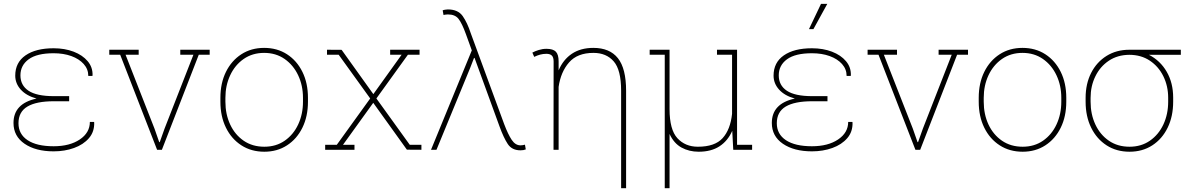

<svg xmlns="http://www.w3.org/2000/svg" viewBox="-20 -791 6306 1014"><path d="M263.2 8.3Q168.5 8.3 109.9 -31.7Q51.3 -71.8 51.3 -141.6Q51.3 -244.1 172.9 -270.5Q118.7 -285.6 89.6 -317.9Q60.5 -350.1 60.5 -391.6Q60.5 -460.9 114.7 -498.5Q168.9 -536.1 263.2 -536.1Q321.8 -536.1 368.9 -518.1Q416 -500 443.1 -467.8Q470.2 -435.5 468.8 -393.1L467.8 -390.1H446.3Q446.3 -425.8 422.1 -452.9Q397.9 -480 356.7 -494.9Q315.4 -509.8 263.2 -509.8Q174.8 -509.8 131.3 -477.8Q87.9 -445.8 87.9 -393.1Q87.9 -340.3 130.6 -311.8Q173.3 -283.2 264.6 -283.2H345.2V-256.3H264.6Q171.9 -256.3 124.8 -228.3Q77.6 -200.2 77.6 -140.1Q77.6 -82.5 126 -50.5Q174.3 -18.6 263.2 -18.6Q348.1 -18.6 401.4 -54.4Q454.6 -90.3 454.6 -147H476.6L477.5 -144Q479 -95.2 449.7 -61.3Q420.4 -27.3 371.1 -9.5Q321.8 8.3 263.2 8.3Z M809.6 0 614.7 -502H557.1V-528.3H712.4V-502H643.1L795.9 -111.8L820.8 -40.5H823.7L849.1 -111.8L1001.5 -502H932.1V-528.3H1087.4V-502H1029.8L835 0Z M1376 10.3Q1307.1 10.3 1254.9 -23.4Q1202.6 -57.1 1173.3 -116.7Q1144 -176.3 1144 -253.9V-274.4Q1144 -352.1 1173.3 -411.4Q1202.6 -470.7 1254.6 -504.4Q1306.6 -538.1 1375 -538.1Q1443.8 -538.1 1495.8 -504.4Q1547.9 -470.7 1577.1 -411.4Q1606.4 -352.1 1606.4 -274.4V-253.9Q1606.4 -176.3 1577.1 -116.7Q1547.9 -57.1 1495.8 -23.4Q1443.8 10.3 1376 10.3ZM1376 -16.1Q1438 -16.1 1483.9 -48.1Q1529.8 -80.1 1554.9 -134Q1580.1 -188 1580.1 -253.9V-274.4Q1580.1 -339.4 1554.7 -393.3Q1529.3 -447.3 1483.2 -479.5Q1437 -511.7 1375 -511.7Q1313 -511.7 1266.8 -479.5Q1220.7 -447.3 1195.6 -393.3Q1170.4 -339.4 1170.4 -274.4V-253.9Q1170.4 -187.5 1195.6 -133.5Q1220.7 -79.6 1266.8 -47.9Q1313 -16.1 1376 -16.1Z M1697.3 0V-26.4H1758.8L1935.1 -271L1768.6 -502H1707V-528.3L1784.2 -527.8L1951.7 -293.9L2101.1 -502H2040.5V-528.3H2195.8V-502H2134.3L1967.8 -271L2144 -26.4H2205.6V0L2128.9 -0.5L1951.2 -248L1791.5 -26.4H1852.1V0Z M2729 2.9Q2683.6 2.9 2661.6 -30.5Q2639.6 -64 2618.2 -123L2486.3 -484.9H2483.4L2463.4 -433.1L2285.2 0H2256.3L2471.7 -524.9L2440.4 -611.3Q2419.9 -668 2401.6 -691.4Q2383.3 -714.8 2345.7 -714.8Q2341.8 -714.8 2333.7 -713.9Q2325.7 -712.9 2322.3 -711.9L2317.9 -736.3Q2321.8 -738.3 2330.3 -739.7Q2338.9 -741.2 2345.2 -741.2Q2398.9 -741.2 2423.6 -706.1Q2448.2 -670.9 2466.3 -615.2L2642.6 -135.7Q2663.1 -81.5 2682.4 -52.5Q2701.7 -23.4 2729 -23.4Q2732.9 -23.4 2740.7 -24.4Q2748.5 -25.4 2752.4 -26.9L2756.8 -2Q2745.6 2.9 2729 2.9Z M3260.3 203.1V-312Q3260.3 -421.9 3221.2 -466.8Q3182.1 -511.7 3114.3 -511.7Q3029.3 -511.7 2985.4 -461.4Q2941.4 -411.1 2930.2 -332V0H2903.3L2903.8 -466.3Q2903.8 -488.3 2894.3 -497.6Q2884.8 -506.8 2865.7 -506.8Q2848.6 -506.8 2833 -502.7Q2817.4 -498.5 2801.3 -490.7L2791.5 -513.2Q2804.7 -520.5 2825 -526.9Q2845.2 -533.2 2865.7 -533.2Q2900.9 -533.2 2915.5 -518.1Q2930.2 -502.9 2930.2 -466.8V-419.4Q2954.1 -476.1 3000.2 -507.1Q3046.4 -538.1 3113.8 -538.1Q3200.2 -538.1 3243.4 -483.6Q3286.6 -429.2 3286.6 -311V203.1Z M3490.7 203.1V-502H3411.1V-528.3H3516.1V-214.8Q3516.1 -106 3557.6 -61Q3599.1 -16.1 3665.5 -16.1Q3755.4 -16.1 3796.4 -61.5Q3837.4 -106.9 3846.2 -189.9V-502H3766.6V-528.3H3872.6V-26.4H3952.1V0H3852.5L3847.2 -100.1Q3823.7 -46.9 3779.8 -18.3Q3735.8 10.3 3669.9 10.3Q3619.6 10.3 3579.3 -11.7Q3539.1 -33.7 3516.1 -83.5V203.1Z M4268.1 8.3Q4173.3 8.3 4114.7 -31.7Q4056.2 -71.8 4056.2 -141.6Q4056.2 -244.1 4177.7 -270.5Q4123.5 -285.6 4094.5 -317.9Q4065.4 -350.1 4065.4 -391.6Q4065.4 -460.9 4119.6 -498.5Q4173.8 -536.1 4268.1 -536.1Q4326.7 -536.1 4373.8 -518.1Q4420.9 -500 4448 -467.8Q4475.1 -435.5 4473.6 -393.1L4472.7 -390.1H4451.2Q4451.2 -425.8 4427 -452.9Q4402.8 -480 4361.6 -494.9Q4320.3 -509.8 4268.1 -509.8Q4179.7 -509.8 4136.2 -477.8Q4092.8 -445.8 4092.8 -393.1Q4092.8 -340.3 4135.5 -311.8Q4178.2 -283.2 4269.5 -283.2H4350.1V-256.3H4269.5Q4176.8 -256.3 4129.6 -228.3Q4082.5 -200.2 4082.5 -140.1Q4082.5 -82.5 4130.9 -50.5Q4179.2 -18.6 4268.1 -18.6Q4353 -18.6 4406.2 -54.4Q4459.5 -90.3 4459.5 -147H4481.4L4482.4 -144Q4483.9 -95.2 4454.6 -61.3Q4425.3 -27.3 4376 -9.5Q4326.7 8.3 4268.1 8.3ZM4252.4 -637.2 4315.9 -770.5H4349.1L4275.9 -637.2Z M4814.5 0 4619.6 -502H4562V-528.3H4717.3V-502H4647.9L4800.8 -111.8L4825.7 -40.5H4828.6L4854 -111.8L5006.3 -502H4937V-528.3H5092.3V-502H5034.7L4839.8 0Z M5380.9 10.3Q5312 10.3 5259.8 -23.4Q5207.5 -57.1 5178.2 -116.7Q5148.9 -176.3 5148.9 -253.9V-274.4Q5148.9 -352.1 5178.2 -411.4Q5207.5 -470.7 5259.5 -504.4Q5311.5 -538.1 5379.9 -538.1Q5448.7 -538.1 5500.7 -504.4Q5552.7 -470.7 5582 -411.4Q5611.3 -352.1 5611.3 -274.4V-253.9Q5611.3 -176.3 5582 -116.7Q5552.7 -57.1 5500.7 -23.4Q5448.7 10.3 5380.9 10.3ZM5380.9 -16.1Q5442.9 -16.1 5488.8 -48.1Q5534.7 -80.1 5559.8 -134Q5585 -188 5585 -253.9V-274.4Q5585 -339.4 5559.6 -393.3Q5534.2 -447.3 5488 -479.5Q5441.9 -511.7 5379.9 -511.7Q5317.9 -511.7 5271.7 -479.5Q5225.6 -447.3 5200.4 -393.3Q5175.3 -339.4 5175.3 -274.4V-253.9Q5175.3 -187.5 5200.4 -133.5Q5225.6 -79.6 5271.7 -47.9Q5317.9 -16.1 5380.9 -16.1Z M5945.3 10.3Q5876.5 10.3 5824.2 -23.4Q5772 -57.1 5742.7 -116.7Q5713.4 -176.3 5713.4 -253.9V-274.4Q5713.4 -348.1 5742.4 -405.5Q5771.5 -462.9 5823.7 -495.6Q5876 -528.3 5944.3 -528.3H6216.3V-501.5H6047.9Q6107.9 -470.7 6141.8 -411.9Q6175.8 -353 6175.8 -275.4V-254.4Q6175.8 -176.3 6146.7 -116.7Q6117.7 -57.1 6065.7 -23.4Q6013.7 10.3 5945.3 10.3ZM5945.3 -16.1Q6007.3 -16.1 6053.2 -48.1Q6099.1 -80.1 6124.3 -134Q6149.4 -188 6149.4 -253.9V-274.4Q6149.4 -336.4 6124 -388.2Q6098.6 -439.9 6052.5 -470.7Q6006.3 -501.5 5943.8 -501.5Q5881.8 -501 5835.9 -470.2Q5790 -439.5 5764.9 -387.9Q5739.7 -336.4 5739.7 -274.4V-253.9Q5739.7 -187.5 5764.9 -133.5Q5790 -79.6 5836.2 -47.9Q5882.3 -16.1 5945.3 -16.1Z"/></svg>

Font: Roboto Slab Thin
Style: Regular
Weight: 100
Designer: Google
Version: Version 2.000; ttfautohint (v1.8.1.43-b0c9)